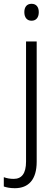

<svg xmlns="http://www.w3.org/2000/svg" viewBox="-56 -750 294 1010"><path d="M72 -686C72 -658 86 -641 110 -641C134 -641 148 -658 148 -686C148 -713 135 -730 110 -730C85 -730 72 -713 72 -686ZM22 240C94 240 137 195 137 101V-532H81V100C81 163 58 191 16 191C-3 191 -20 188 -36 182V231C-22 236 -3 240 22 240Z"/></svg>

Font: Noto Sans Armenian SemiCondensed Light
Style: Regular
Weight: 300
Width: 4
Designer: Monotype Design Team
Foundry: Monotype Imaging Inc.
Version: Version 2.008